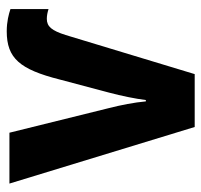

<svg xmlns="http://www.w3.org/2000/svg" viewBox="-34 -564 598 570"><g transform="rotate(-90 265.0 -279.0)"><path d="M173 0H330L446 -383C459 -424 471 -439 494 -439C504 -439 513 -437 523 -434V-547C508 -552 486 -558 457 -558C377 -558 344 -519 314 -401L275 -254C265 -216 257 -177 253 -145H249C246 -179 238 -220 229 -255L156 -550H5Z"/></g></svg>

Font: Noto Sans Mono Condensed ExtraBold
Style: Regular
Weight: 800
Width: 3
Designer: Monotype Design Team
Foundry: Monotype Imaging Inc.
Version: Version 2.014